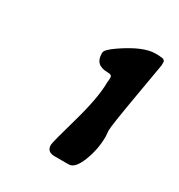

<svg xmlns="http://www.w3.org/2000/svg" viewBox="-105 -773 497 534"><g transform="rotate(30 143.5 -506.0)"><path d="M189 -312.5H144Q118.7 -312.5 118.7 -334.5Q118.7 -343.3 143.1 -428.7Q167.5 -514.2 167.5 -563L168.5 -572.3V-580.6Q168.5 -588.4 154.8 -588.4Q114.3 -588.4 114.3 -625V-628.4Q114.3 -638.2 143.6 -658.2Q205.1 -700.2 243.2 -700.2H253.9L258.8 -699.7Q274.9 -699.7 274.9 -689.9V-680.2Q274.9 -679.2 256.3 -572.5Q237.8 -465.8 237.8 -449.2L239.3 -431.2Q239.3 -390.1 224.1 -351.3Q209 -312.5 189 -312.5Z"/></g></svg>

Font: Averia Sans Libre
Style: Bold Italic
Weight: 700
Italic angle: -6.90001°
Version: Version 1.002